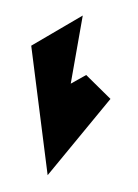

<svg xmlns="http://www.w3.org/2000/svg" viewBox="-66 -758 443 616"><g transform="rotate(10 155.0 -450.0)"><path d="M8 -588 132 -188 288 -464 198 -526 154 -490V-712Z"/></g></svg>

Font: bitstorm
Style: maxcn
Weight: 400
Version: Version 0.2